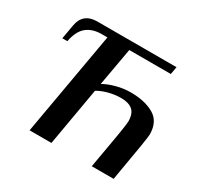

<svg xmlns="http://www.w3.org/2000/svg" viewBox="-144 -825 1013 989"><g transform="rotate(30 363.0 -330.0)"><path d="M691 -290Q691 -280 681 -217.5Q671 -155 644 0H514Q562 -267 562 -292Q562 -340 538.5 -360Q515 -380 471 -380Q434 -380 397.5 -370.5Q361 -361 334 -345L274 0H144L252 -615H219Q163 -615 129 -587Q95 -559 83 -495H53L68 -580Q82 -660 167 -660H637L629 -615H382L342 -390Q371 -407 413.5 -418.5Q456 -430 499 -430Q583 -430 637 -398.5Q691 -367 691 -290Z"/></g></svg>

Font: Philosopher
Style: Bold Italic
Weight: 700
Italic angle: -10°
Designer: Jovanny Lemonad
Foundry: Jovanny Lemonad
Version: Version 2.000